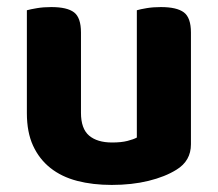

<svg xmlns="http://www.w3.org/2000/svg" viewBox="-20 -508 616 543"><path d="M520 -100Q520 -53 479 -28Q447 -8 400 3.5Q353 15 296 15Q242 15 198 3.5Q154 -8 122.5 -33Q91 -58 73.5 -96Q56 -134 56 -188V-479Q67 -482 85 -485Q103 -488 125 -488Q170 -488 189.5 -473Q209 -458 209 -416V-189Q209 -144 232 -124.5Q255 -105 297 -105Q323 -105 340.5 -109.5Q358 -114 367 -119V-479Q377 -482 395 -485Q413 -488 435 -488Q480 -488 500 -473Q520 -458 520 -416V-100Z"/></svg>

Font: Baloo Paaji 2
Style: Bold
Weight: 700
Designer: Shuchita Grover, Noopur Datye and Ek Type
Foundry: Ek Type
Version: Version 1.640;hotconv 1.0.111;makeotfexe 2.5.65597; ttfautoh